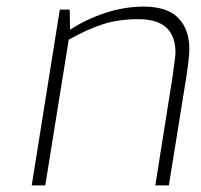

<svg xmlns="http://www.w3.org/2000/svg" viewBox="-20 -561 608 581"><path d="M161 -532H191L192 -471Q241 -503 299 -522Q357 -541 414 -541Q487 -541 520 -506Q553 -471 553 -413Q553 -390 544 -329L491 0H450L502 -328Q511 -390 511 -402Q511 -503 399 -503Q341 -503 294 -488.5Q247 -474 188 -441L117 0H76Z"/></svg>

Font: Exo ExtraLight
Style: Italic
Weight: 275
Italic angle: -9°
Designer: Natanael Gama
Foundry: Natanael Gama
Version: Version 1.500; ttfautohint (v1.6)